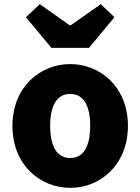

<svg xmlns="http://www.w3.org/2000/svg" viewBox="-20 -892 677 926"><path d="M319 14C463 14 597 -96 597 -285C597 -473 463 -583 319 -583C174 -583 40 -473 40 -285C40 -96 174 14 319 14ZM319 -130C252 -130 222 -190 222 -285C222 -379 252 -439 319 -439C385 -439 415 -379 415 -285C415 -190 385 -130 319 -130ZM228 -661H409L532 -809L466 -872L321 -770H316L172 -872L105 -809Z"/></svg>

Font: Noto Sans TC Black
Style: Regular
Weight: 900
Designer: Ryoko NISHIZUKA 西塚涼子 (kana, bopomofo & ideographs); Paul D. Hunt (Latin, Greek & Cyrillic); Sandoll Communications 산돌커뮤니
Foundry: Adobe
Version: Version 2.004;hotconv 1.0.118;makeotfexe 2.5.65603